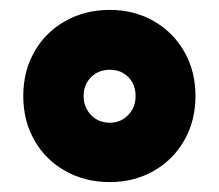

<svg xmlns="http://www.w3.org/2000/svg" viewBox="-20 -720 442 388"><path d="M27 -526Q27 -576 49.5 -615.5Q72 -655 112 -677.5Q152 -700 202 -700Q251 -700 290.5 -677.5Q330 -655 352.5 -615.5Q375 -576 375 -526Q375 -476 352.5 -436.5Q330 -397 290.5 -374.5Q251 -352 202 -352Q152 -352 112 -374.5Q72 -397 49.5 -436.5Q27 -476 27 -526ZM254 -526Q254 -549 239.5 -564Q225 -579 202 -579Q179 -579 164 -564Q149 -549 149 -526Q149 -503 164 -487.5Q179 -472 202 -472Q224 -472 239 -487.5Q254 -503 254 -526Z"/></svg>

Font: Decalotype Black
Style: Regular
Weight: 900
Designer: Alfredo Marco Pradil
Foundry: Alfredo Marco Pradil
Version: Version 1.0